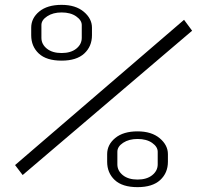

<svg xmlns="http://www.w3.org/2000/svg" viewBox="-20 -770 873 790"><path d="M42 -90.8 737.3 -688.5 770.5 -643.6 73.2 -49.8ZM628.9 -93.8V-145.5Q628.9 -166 606 -182.1Q583 -198.2 545.9 -198.2Q510.7 -198.2 486.8 -182.6Q462.9 -167 462.9 -145.5V-93.8Q462.9 -67.4 485.4 -49.3Q507.8 -31.2 545.9 -31.2Q584 -31.2 606.4 -49.3Q628.9 -67.4 628.9 -93.8ZM670.9 -104.5Q670.9 -58.6 639.2 -29.3Q607.4 0 545.9 0Q483.4 0 452.1 -29.3Q420.9 -58.6 420.9 -104.5V-135.7Q420.9 -174.8 454.1 -202.1Q487.3 -229.5 545.9 -229.5Q603.5 -229.5 637.2 -201.2Q670.9 -172.9 670.9 -135.7ZM316.4 -614.3V-667Q316.4 -686.5 293.5 -702.6Q270.5 -718.8 233.4 -718.8Q198.2 -718.8 174.3 -703.1Q150.4 -687.5 150.4 -667V-614.3Q150.4 -587.9 172.9 -569.8Q195.3 -551.8 233.4 -551.8Q271.5 -551.8 293.9 -569.8Q316.4 -587.9 316.4 -614.3ZM358.4 -625Q358.4 -579.1 326.7 -549.8Q294.9 -520.5 233.4 -520.5Q170.9 -520.5 139.6 -549.8Q108.4 -579.1 108.4 -625V-656.2Q108.4 -695.3 141.6 -722.7Q174.8 -750 233.4 -750Q291 -750 324.7 -721.7Q358.4 -693.4 358.4 -656.2Z"/></svg>

Font: okolaks
Style: Regular
Weight: 500
Version: Version 000.6.0